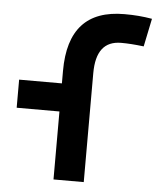

<svg xmlns="http://www.w3.org/2000/svg" viewBox="-53 -788 692 834"><g transform="rotate(5 293.0 -371.0)"><path d="M211.4 0H343.3V-474.6C343.3 -569.8 379.4 -616.7 453.1 -616.7C481.9 -616.7 510.7 -614.7 551.3 -609.9L576.7 -732.4C536.1 -739.3 500 -742.2 456.1 -742.2C292.5 -742.2 211.4 -653.3 211.4 -473.6V-418.9H24.9V-296.4H211.4Z"/></g></svg>

Font: Cascadia Mono NF
Style: Bold
Weight: 700
Monospace: yes
Designer: Aaron Bell
Foundry: Saja Typeworks
Version: Version 2404.023